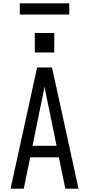

<svg xmlns="http://www.w3.org/2000/svg" viewBox="-20 -1144 540 1164"><path d="M44 0 205 -735H295L349 -490L456 0H376L337 -190H163L124 0ZM323 -260 276 -490Q269 -522 262.5 -554Q256 -586 250 -618Q244 -586 237.5 -554Q231 -522 224 -490L177 -260ZM191 -826V-944H309V-826ZM100 -1056V-1124H400V-1056Z"/></svg>

Font: Iosevka SS04
Style: Regular
Weight: 400
Monospace: yes
Designer: Belleve Invis
Foundry: Belleve Invis
Version: Version 19.0.0; ttfautohint (v1.8.4)